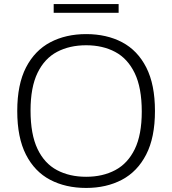

<svg xmlns="http://www.w3.org/2000/svg" viewBox="-20 -917 848 946"><path d="M404.5 9Q303.5 9 227 -31.2Q150.5 -71.5 107.8 -155.2Q65 -239 65 -370Q65 -501 108.2 -584.8Q151.5 -668.5 228 -708.8Q304.5 -749 404.5 -749Q505.5 -749 581.8 -708.8Q658 -668.5 700.8 -584.5Q743.5 -500.5 743.5 -370Q743.5 -239.5 700.2 -155.5Q657 -71.5 580.5 -31.2Q504 9 404.5 9ZM404.5 -46Q486 -46 547.8 -78.8Q609.5 -111.5 644 -182.2Q678.5 -253 678.5 -367.5Q678.5 -484.5 643.8 -556.5Q609 -628.5 547.5 -661.2Q486 -694 404.5 -694Q323 -694 261.2 -661.5Q199.5 -629 165 -558Q130.5 -487 130.5 -372.5Q130.5 -255 164.8 -183.2Q199 -111.5 260.8 -78.8Q322.5 -46 404.5 -46ZM244.5 -854V-897H564.5V-854Z"/></svg>

Font: Encode Sans Expanded Expanded Light
Style: Regular
Weight: 300
Width: 7
Designer: Multiple Designers
Foundry: Impallari Type
Version: Version 3.000; ttfautohint (v1.8.3) -l 8 -r 50 -G 200 -x 14 